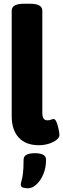

<svg xmlns="http://www.w3.org/2000/svg" viewBox="-20 -774 340 1034"><path d="M189 8Q119 8 81 -33Q43 -74 43 -149V-716Q43 -735 59.5 -744.5Q76 -754 113 -754H139Q175 -754 191.5 -744.5Q208 -735 208 -716V-165Q208 -126 235 -126Q247 -126 254.5 -129.5Q262 -133 269 -133Q278 -133 285 -115Q292 -97 296 -76.5Q300 -56 300 -47Q300 -33 284 -20.5Q268 -8 243 0Q218 8 189 8ZM131 240Q117 240 104.5 236.5Q92 233 92 220Q92 212 96 199.5Q100 187 103.5 161Q107 135 107 86Q107 51 168 51Q228 51 228 86Q228 130 213 165Q198 200 175.5 220Q153 240 131 240Z"/></svg>

Font: Asap Semi Condensed ExtraBold
Style: Regular
Weight: 800
Width: 4
Designer: Pablo Cosgaya
Foundry: Omnibus-Type
Version: Version 3.001; ttfautohint (v1.8.4.7-5d5b)